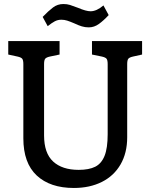

<svg xmlns="http://www.w3.org/2000/svg" viewBox="-20 -924 748 954"><path d="M96 -237V-605Q96 -625 90.5 -632Q85 -639 67 -643L21 -653V-720H276V-653L228 -643Q210 -639 204.5 -632Q199 -625 199 -605V-251Q199 -163 244 -121.5Q289 -80 371 -80Q422 -80 453 -95.5Q484 -111 499.5 -149.5Q515 -188 515 -257V-605Q515 -625 509.5 -632Q504 -639 486 -643L437 -653V-720H686V-653L641 -643Q623 -639 617.5 -632Q612 -625 612 -605V-242Q612 -164 579 -107Q546 -50 486 -20Q426 10 347 10Q229 10 162.5 -52Q96 -114 96 -237ZM217 -794 192 -840Q221 -870 243.5 -887Q266 -904 295 -904Q313 -904 327.5 -899.5Q342 -895 368 -885Q408 -868 430 -868Q460 -868 494 -897L520 -849Q495 -822 471.5 -805Q448 -788 421 -788Q403 -788 386.5 -793Q370 -798 349 -808Q328 -817 314 -821.5Q300 -826 285 -826Q267 -826 252 -818Q237 -810 217 -794Z"/></svg>

Font: Enriqueta Medium
Style: Regular
Weight: 500
Designer: Viviana Monsalve, Gustavo Ibarra
Foundry: 72Puntos
Version: Version 2.000